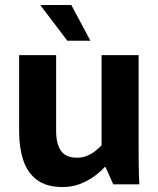

<svg xmlns="http://www.w3.org/2000/svg" viewBox="-20 -742 637 773"><path d="M232 11Q167 11 128.5 -18Q90 -47 73.5 -97.5Q57 -148 57 -213V-520H206V-214Q206 -163 225.5 -135Q245 -107 290 -107Q312 -107 330 -114.5Q348 -122 363 -133.5Q378 -145 389 -157V-520H538V-166Q538 -118 538.5 -77Q539 -36 541 0H436L405 -69H401Q384 -50 358.5 -31.5Q333 -13 301 -1Q269 11 232 11ZM251 -578 142 -722H267L344 -578Z"/></svg>

Font: Murecho Thin SemiBold
Style: Regular
Weight: 600
Version: Version 1.010